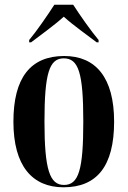

<svg xmlns="http://www.w3.org/2000/svg" viewBox="-20 -786 543 816"><path d="M104 -616V-606H112C151 -636 209 -677 251 -715C293 -677 352 -636 391 -606H399V-616C367 -654 320 -721 291 -766H211C182 -721 136 -654 104 -616ZM250 10C392 10 465 -80 465 -269C465 -456 387 -548 253 -548C110 -548 37 -456 37 -269C37 -81 117 10 250 10ZM252 0C192 0 169 -63 169 -269C169 -476 190 -538 251 -538C314 -538 334 -476 334 -269C334 -63 314 0 252 0Z"/></svg>

Font: Noto Serif Display ExtraCondensed
Style: Bold
Weight: 700
Width: 2
Designer: Monotype Design Team
Foundry: Monotype Imaging Inc.
Version: Version 2.009